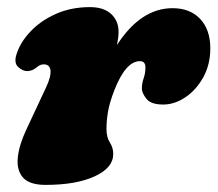

<svg xmlns="http://www.w3.org/2000/svg" viewBox="-20 -507 612 540"><path d="M56.5 -307Q44 -307 31.2 -318.5Q18.5 -330 26.5 -354.5Q37 -388 65.5 -418.2Q94 -448.5 137 -467.8Q180 -487 233 -487Q271.5 -487 292.5 -467.8Q313.5 -448.5 313.5 -417Q313.5 -402 309 -380.5Q376 -484 465.5 -484Q514.5 -484 543 -453.8Q571.5 -423.5 571.5 -371Q571.5 -325.5 551.8 -289.8Q532 -254 501.5 -233.5Q471 -213 439 -213Q404.5 -213 391.8 -229.2Q379 -245.5 379 -258Q379 -272.5 384 -286.8Q389 -301 389 -317.5Q389 -335 373.5 -335Q333.5 -335 301.5 -253Q288 -218 283.8 -193Q279.5 -168 279.5 -144Q279.5 -121 289 -106.2Q298.5 -91.5 298.5 -74Q298.5 -35 246.2 -11Q194 13 108.5 13Q63 13 44.8 -7.5Q26.5 -28 30 -63.5Q33.5 -99 54.5 -143.5L109.5 -261Q124 -292 122 -309Q120 -326 103 -326Q93.5 -326 85 -319Q71 -307 56.5 -307Z"/></svg>

Font: Fraunces 9pt SuperSoft Black
Style: Italic
Weight: 900
Italic angle: -16°
Version: Version 1.000;[0bf87f6ff]